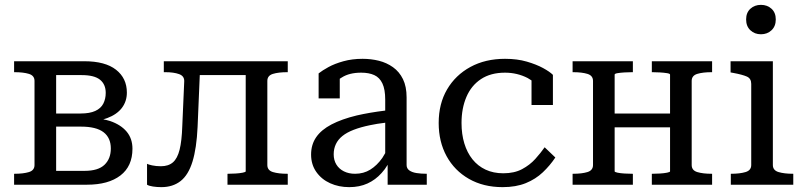

<svg xmlns="http://www.w3.org/2000/svg" viewBox="-20 -760 3307 790"><path d="M38 -508H327Q413 -508 457.5 -473Q502 -438 502 -379Q502 -343 481.5 -316Q461 -289 421 -274Q413 -271 405 -269Q420 -266 433 -262Q477 -247 501 -218.5Q525 -190 525 -148Q525 -76 475.5 -38Q426 0 338 0H38V-45H40Q76 -45 99 -52Q122 -59 122 -81V-427Q122 -449 99 -456Q76 -463 40 -463H38ZM211 -57H328Q384 -57 410 -82Q436 -107 436 -149Q436 -193 406 -216Q376 -239 313 -239H211ZM211 -293H312Q349 -293 372 -303.5Q395 -314 405 -333.5Q415 -353 415 -378Q415 -413 391.5 -432Q368 -451 316 -451H211Z M730 -241 738 -425Q739 -447 717 -455Q695 -463 660 -463H654V-508H1164V-463H1162Q1126 -463 1103 -456Q1080 -449 1080 -427V-81Q1080 -59 1103 -52Q1126 -45 1162 -45H1164V0H916V-45H918Q932 -45 949 -46Q966 -47 978.5 -49.5Q991 -52 991 -55V-451H802L793 -238Q789 -150 772 -95Q755 -40 723 -15Q691 10 644 10Q626 10 609.5 7.5Q593 5 585 0V-86Q590 -83 606 -79.5Q622 -76 642 -76Q673 -76 691.5 -92Q710 -108 719 -144Q728 -180 730 -241Z M1575 0V-82Q1564 -63 1550 -48Q1525 -20 1492 -5Q1459 10 1417 10Q1374 10 1338.5 -6Q1303 -22 1281.5 -52.5Q1260 -83 1260 -124Q1260 -165 1281 -195.5Q1302 -226 1344 -248Q1386 -270 1448 -285Q1500 -297 1565 -305V-350Q1565 -392 1553.5 -416.5Q1542 -441 1520 -451Q1498 -461 1466 -461Q1417 -461 1386 -441Q1382 -439 1378 -436V-355H1291V-458Q1306 -470 1331.5 -484Q1357 -498 1393 -508Q1429 -518 1472 -518Q1507 -518 1539 -510Q1571 -502 1597 -483.5Q1623 -465 1638 -434.5Q1653 -404 1653 -359V-81Q1653 -67 1664 -59Q1675 -51 1693.5 -48Q1712 -45 1736 -45V0ZM1565 -255Q1531 -251 1503 -245Q1464 -237 1435.5 -226Q1407 -215 1389 -200.5Q1371 -186 1362 -167Q1353 -148 1353 -125Q1353 -101 1364 -83Q1375 -65 1395 -55Q1415 -45 1441 -45Q1476 -45 1503.5 -62Q1531 -79 1553 -110Q1559 -119 1565 -130Z M2051 -47Q2096 -47 2128 -64Q2160 -81 2182.5 -106Q2205 -131 2221 -154L2265 -112Q2243 -79 2213.5 -51Q2184 -23 2143.5 -6.5Q2103 10 2048 10Q1969 10 1909.5 -24Q1850 -58 1817.5 -117.5Q1785 -177 1785 -254Q1785 -333 1819.5 -392Q1854 -451 1915.5 -484.5Q1977 -518 2058 -518Q2108 -518 2147.5 -506.5Q2187 -495 2214.5 -480Q2242 -465 2255 -452V-328H2167V-429Q2159 -434 2151 -439Q2108 -461 2058 -461Q1999 -461 1959 -434.5Q1919 -408 1899 -361Q1879 -314 1879 -254Q1879 -208 1890.5 -170Q1902 -132 1924 -104.5Q1946 -77 1978 -62Q2010 -47 2051 -47Z M2420 -81V-427Q2420 -449 2397 -456Q2374 -463 2338 -463H2336V-508H2584V-463H2581Q2567 -463 2550 -462Q2533 -461 2521 -459Q2509 -457 2509 -453V-293H2737V-453Q2737 -457 2724.5 -459Q2712 -461 2695 -462Q2678 -463 2664 -463H2662V-508H2910V-463H2908Q2872 -463 2849 -456Q2826 -449 2826 -427V-81Q2826 -59 2849 -52Q2872 -45 2908 -45H2910V0H2662V-45H2664Q2678 -45 2695 -46Q2712 -47 2724.5 -49.5Q2737 -52 2737 -55V-236H2509V-55Q2509 -52 2521 -49.5Q2533 -47 2550 -46Q2567 -45 2581 -45H2584V0H2336V-45H2338Q2374 -45 2397 -52Q2420 -59 2420 -81Z M3111 -619Q3085 -619 3067.5 -635.5Q3050 -652 3050 -680Q3050 -708 3067.5 -724Q3085 -740 3111 -740Q3137 -740 3154.5 -724Q3172 -708 3172 -680Q3172 -652 3154.5 -635.5Q3137 -619 3111 -619ZM3160 -508V-81Q3160 -59 3183.5 -52Q3207 -45 3243 -45H3244V0H2987V-45H2988Q3024 -45 3047.5 -52Q3071 -59 3071 -81V-415Q3071 -437 3053 -445Q3035 -453 2997 -460L2986 -462V-508Z"/></svg>

Font: Roboto Serif 20pt
Style: Regular
Weight: 400
Designer: Greg Gazdowicz
Foundry: Commercial Type
Version: Version 1.008